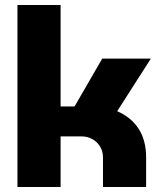

<svg xmlns="http://www.w3.org/2000/svg" viewBox="-20 -750 646 770"><path d="M50 0V-730H223V-323H279L390 -515H585L450 -304Q506 -280 536 -233.5Q566 -187 566 -118V0H393V-118Q393 -143 381.5 -162Q370 -181 350.5 -192Q331 -203 307 -203H223V0Z"/></svg>

Font: MuseoModerno Thin ExtraBold
Style: Regular
Weight: 800
Version: Version 1.002